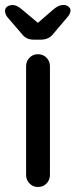

<svg xmlns="http://www.w3.org/2000/svg" viewBox="-38 -745 301 765"><path d="M113 0Q93 0 79.5 -14Q66 -28 66 -48V-481Q66 -501 79.5 -515Q93 -529 113 -529Q134 -529 147.5 -515Q161 -501 161 -481V-48Q161 -28 147.5 -14Q134 0 113 0ZM243 -704Q243 -690 230 -676L175 -611Q157 -587 125 -587H97Q81 -587 69.5 -592.5Q58 -598 48 -611L-8 -676Q-18 -689 -18 -701Q-18 -712 -9.5 -718.5Q-1 -725 14 -725Q29 -725 51 -706L113 -654L173 -706Q185 -716 194 -720.5Q203 -725 217 -725Q227 -725 235 -718.5Q243 -712 243 -704Z"/></svg>

Font: Quicksand Medium
Style: Regular
Weight: 500
Designer: Andrew Paglinawan
Foundry: Andrew Paglinawan
Version: Version 3.000